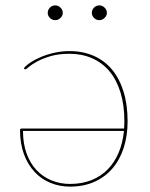

<svg xmlns="http://www.w3.org/2000/svg" viewBox="-20 -688 556 714"><path d="M65.5 -201Q65.5 -153.5 79 -116.8Q92.5 -80 116.2 -55Q140 -30 171.8 -17Q203.5 -4 240.5 -4Q284.5 -4 319.8 -18Q355 -32 380.5 -58Q406 -84 421.2 -120.2Q436.5 -156.5 441 -201ZM68.5 -434Q76.5 -444.5 93.5 -455.8Q110.5 -467 133.2 -476.5Q156 -486 183 -492Q210 -498 238.5 -498Q288.5 -498 328.8 -480.2Q369 -462.5 396.8 -429Q424.5 -395.5 439.5 -347Q454.5 -298.5 454.5 -237Q454.5 -183 440 -138.2Q425.5 -93.5 398 -61.5Q370.5 -29.5 330.8 -11.8Q291 6 240.5 6Q202 6 168 -7.8Q134 -21.5 108.8 -48.5Q83.5 -75.5 69 -114.8Q54.5 -154 54.5 -205Q54.5 -207.5 56.2 -208.8Q58 -210 60.5 -210H441.5Q442 -217 442.2 -223.5Q442.5 -230 442.5 -237Q442.5 -297.5 428 -344.5Q413.5 -391.5 386.8 -423.2Q360 -455 322.2 -471.5Q284.5 -488 238.5 -488Q197.5 -488 167.5 -479Q137.5 -470 117.5 -459Q97.5 -448 87 -439Q76.5 -430 74.5 -430Q72.5 -430 70.5 -432ZM213.5 -640Q213.5 -629.5 204.8 -621.2Q196 -613 185.5 -613Q174 -613 165.8 -621.2Q157.5 -629.5 157.5 -640Q157.5 -651.5 165.8 -659.8Q174 -668 185.5 -668Q196 -668 204.8 -659.8Q213.5 -651.5 213.5 -640ZM377.5 -640Q377.5 -629.5 368.8 -621.2Q360 -613 349.5 -613Q338 -613 329.8 -621.2Q321.5 -629.5 321.5 -640Q321.5 -651.5 329.8 -659.8Q338 -668 349.5 -668Q360 -668 368.8 -659.8Q377.5 -651.5 377.5 -640Z"/></svg>

Font: Lato 2
Style: Regular
Weight: 100
Designer: Lukasz Dziedzic with Adam Twardoch and Botio Nikoltchev
Foundry: tyPoland Lukasz Dziedzic
Version: Version 2.015; 2015-08-06; http://www.latofonts.com/